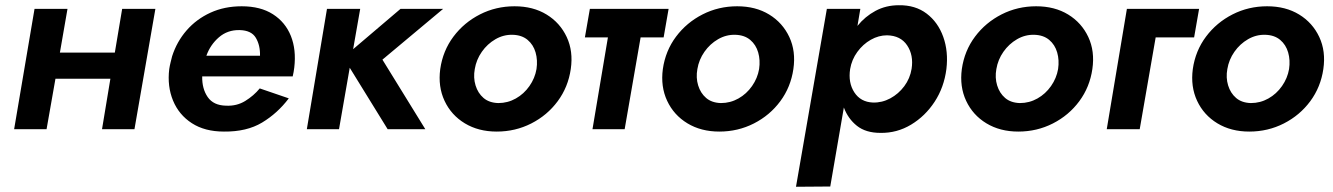

<svg xmlns="http://www.w3.org/2000/svg" viewBox="-20 -494 5097 734"><path d="M112 -460H238L209 -293H419L447 -460H574L494 0H370L402 -193H192L158 0H34Z M1084 -118Q1041 -61 982 -25.5Q923 10 836 9Q763 9 713.5 -23Q664 -55 641.5 -109.5Q619 -164 627 -230Q629 -243 632 -255Q635 -267 638 -279Q656 -335 693.5 -378Q731 -421 784.5 -445.5Q838 -470 904 -470Q976 -470 1023.5 -439.5Q1071 -409 1092 -356.5Q1113 -304 1105 -236Q1103 -219 1099 -202H753Q752 -155 774 -123Q796 -91 844 -90Q885 -88 917.5 -108Q950 -128 973 -156ZM896 -379Q850 -380 817 -351.5Q784 -323 769 -281H974Q975 -321 958 -349.5Q941 -378 896 -379Z M1230 -460H1357L1330 -306L1511 -460H1674L1442 -266L1606 0H1462L1317 -235L1276 0H1153Z M1663 -230Q1673 -300 1713.5 -354Q1754 -408 1815 -439Q1876 -470 1947 -470Q2018 -470 2069.5 -438.5Q2121 -407 2146.5 -352.5Q2172 -298 2162 -230Q2152 -161 2112 -107Q2072 -53 2011 -22Q1950 9 1879 9Q1809 9 1757 -22.5Q1705 -54 1679.5 -108.5Q1654 -163 1663 -230ZM1795 -230Q1789 -197 1798 -167.5Q1807 -138 1828.5 -119.5Q1850 -101 1885 -100Q1921 -100 1952 -117.5Q1983 -135 2004 -165Q2025 -195 2031 -230Q2036 -264 2027.5 -293.5Q2019 -323 1997 -341.5Q1975 -360 1940 -361Q1905 -362 1874 -344Q1843 -326 1822 -296Q1801 -266 1795 -230Z M2235 -460H2536L2517 -351H2429L2368 0H2245L2304 -351H2216Z M2514 -230Q2524 -300 2564.5 -354Q2605 -408 2666 -439Q2727 -470 2798 -470Q2869 -470 2920.5 -438.5Q2972 -407 2997.5 -352.5Q3023 -298 3013 -230Q3003 -161 2963 -107Q2923 -53 2862 -22Q2801 9 2730 9Q2660 9 2608 -22.5Q2556 -54 2530.5 -108.5Q2505 -163 2514 -230ZM2646 -230Q2640 -197 2649 -167.5Q2658 -138 2679.5 -119.5Q2701 -101 2736 -100Q2772 -100 2803 -117.5Q2834 -135 2855 -165Q2876 -195 2882 -230Q2887 -264 2878.5 -293.5Q2870 -323 2848 -341.5Q2826 -360 2791 -361Q2756 -362 2725 -344Q2694 -326 2673 -296Q2652 -266 2646 -230Z M3154 219 3023 220 3141 -460H3269L3258 -395Q3287 -431 3327 -452.5Q3367 -474 3416 -474Q3479 -475 3522.5 -442Q3566 -409 3586 -353Q3606 -297 3598 -230Q3589 -160 3553 -105Q3517 -50 3463 -17.5Q3409 15 3346 14Q3290 14 3256 -13Q3222 -40 3206 -83ZM3465 -231Q3473 -283 3448 -320.5Q3423 -358 3371 -359Q3339 -359 3309 -342Q3279 -325 3257.5 -295.5Q3236 -266 3230 -230Q3222 -178 3246 -141Q3270 -104 3317 -102Q3352 -101 3383.5 -118Q3415 -135 3437 -164.5Q3459 -194 3465 -231Z M3657 -230Q3667 -300 3707.5 -354Q3748 -408 3809 -439Q3870 -470 3941 -470Q4012 -470 4063.5 -438.5Q4115 -407 4140.5 -352.5Q4166 -298 4156 -230Q4146 -161 4106 -107Q4066 -53 4005 -22Q3944 9 3873 9Q3803 9 3751 -22.5Q3699 -54 3673.5 -108.5Q3648 -163 3657 -230ZM3789 -230Q3783 -197 3792 -167.5Q3801 -138 3822.5 -119.5Q3844 -101 3879 -100Q3915 -100 3946 -117.5Q3977 -135 3998 -165Q4019 -195 4025 -230Q4030 -264 4021.5 -293.5Q4013 -323 3991 -341.5Q3969 -360 3934 -361Q3899 -362 3868 -344Q3837 -326 3816 -296Q3795 -266 3789 -230Z M4288 -460H4564L4545 -351H4398L4337 0H4211Z M4540 -230Q4550 -300 4590.5 -354Q4631 -408 4692 -439Q4753 -470 4824 -470Q4895 -470 4946.5 -438.5Q4998 -407 5023.5 -352.5Q5049 -298 5039 -230Q5029 -161 4989 -107Q4949 -53 4888 -22Q4827 9 4756 9Q4686 9 4634 -22.5Q4582 -54 4556.5 -108.5Q4531 -163 4540 -230ZM4672 -230Q4666 -197 4675 -167.5Q4684 -138 4705.5 -119.5Q4727 -101 4762 -100Q4798 -100 4829 -117.5Q4860 -135 4881 -165Q4902 -195 4908 -230Q4913 -264 4904.5 -293.5Q4896 -323 4874 -341.5Q4852 -360 4817 -361Q4782 -362 4751 -344Q4720 -326 4699 -296Q4678 -266 4672 -230Z"/></svg>

Font: Von Semi
Style: Italic
Weight: 600
Version: Version 4.000; ttfautohint (v1.8.4.7-5d5b)